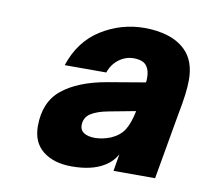

<svg xmlns="http://www.w3.org/2000/svg" viewBox="-56 -835 567 532"><g transform="rotate(10 228.0 -568.5)"><path d="M66 -456Q66 -524 110 -559.5Q154 -595 234 -609L340 -627Q341 -631 341 -640Q341 -661 332 -673Q322 -687 295 -687Q273 -687 254 -673Q235 -659 227 -635H110Q133 -705 189 -740Q245 -775 311 -775Q347 -775 377 -765.5Q407 -756 427 -736Q456 -707 456 -654Q456 -618 444 -558L411 -370H294L302 -418Q290 -396 268 -383Q234 -362 177 -362Q127 -362 96.5 -386Q66 -410 66 -456ZM271 -460Q296 -471 308 -490Q320 -509 327 -544L253 -530Q220 -524 202.5 -512.5Q185 -501 185 -479Q185 -465 196.5 -458Q208 -451 227 -451Q248 -451 271 -460Z"/></g></svg>

Font: Open Sauce One Black Italic
Style: Regular
Weight: 900
Italic angle: -10°
Designer: Alfredo Marco Pradil
Foundry: Creative Sauce Fz LLC
Version: Version 1.477